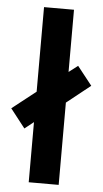

<svg xmlns="http://www.w3.org/2000/svg" viewBox="-79 -795 444 830"><g transform="rotate(5 143.0 -380.0)"><path d="M78 0V-261L39 -230L-25 -312L78 -393V-760H208V-490L247 -520L311 -439L208 -357V0Z"/></g></svg>

Font: Noto Sans Armenian ExtraCondensed
Style: Bold
Weight: 700
Width: 2
Designer: Monotype Design Team
Foundry: Monotype Imaging Inc.
Version: Version 2.008; ttfautohint (v1.8.4.7-5d5b)